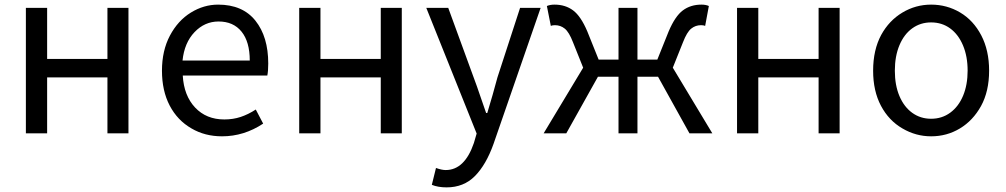

<svg xmlns="http://www.w3.org/2000/svg" viewBox="-20 -577 4353 831"><path d="M92 -543H184V-322H445V-543H536V0H445V-242H184V0H92Z M809 -21Q748 -56 714.5 -120Q681 -184 681 -271Q681 -358 715.5 -423Q750 -488 806 -522.5Q862 -557 924 -557Q1030 -557 1085.5 -487.5Q1141 -418 1141 -302Q1141 -270 1137 -250H771Q776 -163 824.5 -111.5Q873 -60 951 -60Q989 -60 1022 -71Q1055 -82 1087 -103L1119 -42Q1036 13 941 13Q867 13 809 -21ZM926 -484Q866 -484 822 -438Q778 -392 770 -315H1061Q1061 -396 1025.5 -440Q990 -484 926 -484Z M1275 -543H1367V-322H1628V-543H1719V0H1628V-242H1367V0H1275Z M1849 223 1867 150Q1892 159 1909 159Q1991 159 2031 42L2043 1L1825 -543H1920L2030 -242Q2045 -202 2057 -166L2084 -88H2089L2112 -166L2133 -242L2231 -543H2320L2116 46Q2084 136 2035.5 185Q1987 234 1913 234Q1876 234 1849 223Z M2504 -284 2460 -394Q2443 -438 2424.5 -453Q2406 -468 2382 -468Q2371 -468 2364 -465L2347 -551Q2361 -557 2380 -557Q2427 -557 2460.5 -532Q2494 -507 2522 -441L2571 -319H2657V-543H2739V-319H2825L2874 -441Q2902 -507 2935.5 -532Q2969 -557 3016 -557Q3035 -557 3048 -551L3032 -465Q3025 -468 3014 -468Q2990 -468 2971.5 -453Q2953 -438 2936 -394L2892 -284L3063 0H2964L2828 -245H2739V0H2657V-245H2568L2431 0H2333Z M3170 -543H3262V-322H3523V-543H3614V0H3523V-242H3262V0H3170Z M3886 -21Q3827 -55 3793 -119Q3759 -183 3759 -271Q3759 -361 3794 -426Q3828 -488 3885.5 -522.5Q3943 -557 4010 -557Q4078 -557 4135.5 -523Q4193 -489 4227 -424Q4261 -359 4261 -271Q4261 -182 4226 -118Q4191 -55 4134.5 -21Q4078 13 4010 13Q3944 13 3886 -21ZM4168 -271Q4168 -333 4148 -380.5Q4128 -428 4092.5 -454Q4057 -480 4010 -480Q3964 -480 3928.5 -454.5Q3893 -429 3873 -381.5Q3853 -334 3853 -271Q3853 -208 3873 -161Q3893 -114 3928.5 -88.5Q3964 -63 4010 -63Q4057 -63 4093 -89.5Q4129 -116 4148.5 -163Q4168 -210 4168 -271Z"/></svg>

Font: Merged Yaku Han JP
Style: Regular
Weight: 400
Designer: Ryoko NISHIZUKA 西塚涼子 (kana, bopomofo & ideographs); Paul D. Hunt (Latin, Greek & Cyrillic); Sandoll Communications 산돌커뮤니
Foundry: Adobe
Version: Version 2.004